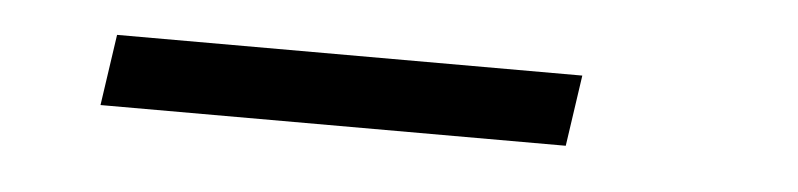

<svg xmlns="http://www.w3.org/2000/svg" viewBox="-23 -26 615 148"><g transform="rotate(5 284.5 47.5)"><path d="M56 75 64 20H424L416 75Z"/></g></svg>

Font: Mohave Light Light
Style: Italic
Weight: 300
Italic angle: -8°
Version: Version 2.003